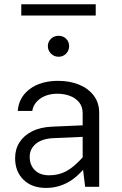

<svg xmlns="http://www.w3.org/2000/svg" viewBox="-20 -899 585 924"><path d="M440.7 -878.6H82.4V-824.3H440.7ZM210.3 -677Q210.3 -656.1 225.4 -641Q240.4 -625.9 262 -625.9Q283.9 -625.9 298.3 -641Q312.7 -656.1 312.7 -677Q312.7 -698 298.3 -712.4Q283.9 -726.8 262 -726.8Q240.4 -726.8 225.4 -712.4Q210.3 -698 210.3 -677ZM457.4 -354.8Q457.4 -404.5 431.2 -439Q405 -473.5 360.4 -491.7Q315.7 -509.9 260.2 -509.9Q176 -509.9 123.2 -470.5Q70.4 -431 65.4 -365H135.3Q141.4 -402.1 174.5 -425Q207.6 -447.9 256.6 -447.9Q289.4 -447.9 317.1 -437.3Q344.7 -426.8 361.3 -406Q377.8 -385.1 377.8 -354.8V-97.6L389.8 0H457.4ZM420.8 -135.7 394.8 -161.1Q362.7 -123.1 334.7 -99.7Q306.7 -76.3 278.3 -65.9Q250 -55.5 215.9 -55.5Q172.5 -55.5 147.7 -80.1Q122.9 -104.7 122.9 -144.2Q122.9 -182 152.2 -206.7Q181.6 -231.5 236.4 -234.2L413 -242V-297.4L231.5 -289.5Q175 -287.2 135 -267.2Q95.1 -247.3 73.9 -214.1Q52.7 -180.8 52.7 -138.1Q52.7 -73.6 92.9 -34.1Q133.1 5.4 201.6 5.4Q264.8 5.4 318.1 -28Q371.3 -61.4 420.8 -135.7Z"/></svg>

Font: Estedad-FD VF
Style: Regular
Weight: 100
Designer: Amin Abedi
Version: Version 7.3